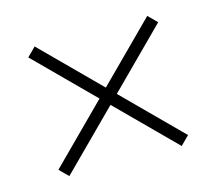

<svg xmlns="http://www.w3.org/2000/svg" viewBox="-63 -662 582 515"><g transform="rotate(-15 227.5 -404.5)"><path d="M384 -585 408 -561 251 -404 407 -248 383 -224 227 -380 71 -224 47 -248 203 -404 47 -560 71 -584 227 -428Z"/></g></svg>

Font: Noto Sans Tamil UI Condensed ExtraLight
Style: Regular
Weight: 200
Width: 3
Designer: Jelle Bosma - Monotype Design Team
Foundry: Monotype Imaging Inc.
Version: Version 2.004; ttfautohint (v1.8.4.7-5d5b)